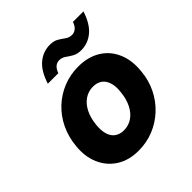

<svg xmlns="http://www.w3.org/2000/svg" viewBox="-193 -852 1006 1006"><g transform="rotate(-45 310.0 -349.0)"><path d="M265 12Q194 12 143 -20.5Q92 -53 67.5 -110Q43 -167 51 -240Q57 -301 82 -353Q107 -405 148 -443.5Q189 -482 241.5 -503Q294 -524 353 -524Q425 -524 476.5 -492.5Q528 -461 552.5 -404Q577 -347 569 -273Q564 -212 538.5 -160Q513 -108 472 -69.5Q431 -31 378.5 -9.5Q326 12 265 12ZM287 -118Q321 -118 348.5 -136.5Q376 -155 393.5 -189Q411 -223 416 -270Q421 -311 412 -339Q403 -367 383 -381Q363 -395 333 -395Q299 -395 271.5 -376.5Q244 -358 226.5 -324Q209 -290 204 -242Q200 -202 208.5 -174Q217 -146 237.5 -132Q258 -118 287 -118ZM177 -573Q200 -645 239.5 -677.5Q279 -710 329 -710Q358 -710 377 -698.5Q396 -687 411.5 -675.5Q427 -664 448 -664Q465 -664 478.5 -675.5Q492 -687 499 -709H577Q554 -638 514.5 -605.5Q475 -573 425 -573Q396 -573 377 -584Q358 -595 342 -606.5Q326 -618 306 -618Q289 -618 276 -607Q263 -596 255 -573Z"/></g></svg>

Font: DM Sans 12pt Black
Style: Italic
Weight: 900
Italic angle: -10°
Version: Version 4.004;gftools[0.9.30]